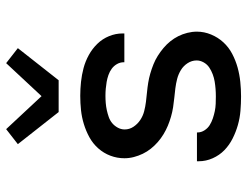

<svg xmlns="http://www.w3.org/2000/svg" viewBox="-112 -704 823 640"><g transform="rotate(-90 300.0 -383.5)"><path d="M299 8Q275 8 251 6Q227 4 204 -2.5Q181 -9 159 -20Q137 -31 120 -47.5Q103 -64 93 -86.5Q83 -109 83 -133V-139H179V-137Q179 -125 186 -114Q193 -103 203.5 -96.5Q214 -90 226 -86Q238 -82 250 -79.5Q262 -77 274.5 -76.5Q287 -76 299 -76Q312 -76 324.5 -77Q337 -78 349 -80Q361 -82 373 -86.5Q385 -91 395.5 -98Q406 -105 412.5 -116.5Q419 -128 419 -140Q419 -156 410 -170Q401 -184 387 -192.5Q373 -201 357.5 -205Q342 -209 326 -211Q310 -213 294.5 -214.5Q279 -216 263 -218.5Q247 -221 231.5 -225.5Q216 -230 201.5 -236Q187 -242 173 -250.5Q159 -259 147 -269.5Q135 -280 125 -292.5Q115 -305 108 -319.5Q101 -334 97 -349.5Q93 -365 93 -381Q93 -405 101.5 -427.5Q110 -450 126 -468Q142 -486 163 -497.5Q184 -509 207 -516Q230 -523 253.5 -525.5Q277 -528 301 -528Q324 -528 347.5 -525.5Q371 -523 393.5 -517Q416 -511 437 -499.5Q458 -488 474.5 -471Q491 -454 500 -432Q509 -410 509 -387V-381H413V-383Q413 -395 407 -405.5Q401 -416 391.5 -423Q382 -430 370.5 -434Q359 -438 347.5 -440Q336 -442 324.5 -443Q313 -444 301 -444Q289 -444 277 -443Q265 -442 253.5 -439.5Q242 -437 230.5 -433Q219 -429 210 -421.5Q201 -414 195 -403Q189 -392 189 -380Q189 -364 198 -350.5Q207 -337 220.5 -328Q234 -319 249.5 -315Q265 -311 281 -309Q297 -307 313 -305.5Q329 -304 344.5 -301.5Q360 -299 375.5 -294.5Q391 -290 406 -284Q421 -278 434.5 -269.5Q448 -261 460.5 -250.5Q473 -240 483 -227.5Q493 -215 500 -201Q507 -187 511 -171Q515 -155 515 -139Q515 -115 505.5 -92Q496 -69 479.5 -51Q463 -33 441 -21.5Q419 -10 395.5 -3.5Q372 3 347.5 5.5Q323 8 299 8ZM247 -600 140 -736 190 -775 300 -657 410 -775 460 -736 353 -600Z"/></g></svg>

Font: Iosevka Fixed Curly Md Ex
Style: Regular
Weight: 500
Width: 7
Monospace: yes
Designer: Belleve Invis
Foundry: Belleve Invis
Version: Version 30.1.2